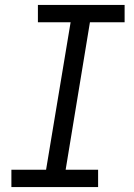

<svg xmlns="http://www.w3.org/2000/svg" viewBox="-20 -755 540 775"><path d="M26 0V-70H166L265 -665H133V-735H483V-665H343L245 -70H376V0Z"/></svg>

Font: Iosevka Slab Oblique
Style: Regular
Weight: 400
Italic angle: -9°
Monospace: yes
Designer: Belleve Invis
Foundry: Belleve Invis
Version: Version 11.1.1; ttfautohint (v1.8.3)